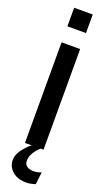

<svg xmlns="http://www.w3.org/2000/svg" viewBox="-178 -764 537 981"><g transform="rotate(20 90.5 -273.5)"><path d="M141 -735H40V-634H141ZM141 0V-547H40V0H77C64 9 53 20 44 31C27 50 11 75 11 103C11 148 48 188 113 188C130 188 143 186 164 179L172 112C160 117 147 121 130 121C107 121 80 112 80 83C80 71 82 60 87 50C96 30 108 15 125 0Z"/></g></svg>

Font: League Gothic
Style: Regular
Weight: 400
Designer: The League of Moveable Type
Version: Version 1.560;PS 001.560;hotconv 1.0.56;makeotf.lib2.0.21325